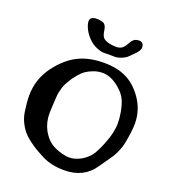

<svg xmlns="http://www.w3.org/2000/svg" viewBox="-171 -1099 1089 1230"><g transform="rotate(20 373.5 -483.5)"><path d="M557.6 -933.6Q568.4 -936.5 578.1 -936.5Q600.6 -936.5 607.4 -919.9Q611.3 -911.1 611.3 -901.4Q611.3 -891.6 605.5 -880.9Q599.6 -870.1 593.8 -863.3Q587.9 -856.4 575.2 -844.2Q562.5 -832 557.6 -826.2Q534.2 -800.8 496.1 -790Q481.4 -785.2 463.9 -785.2Q459 -785.2 447.8 -785.6Q436.5 -786.1 429.7 -786.1Q422.9 -786.1 411.6 -785.6Q400.4 -785.2 395.5 -785.2Q380.9 -785.2 366.2 -789.1Q322.3 -801.8 294.9 -827.1Q245.1 -873 232.4 -927.7Q230.5 -937.5 230.5 -941.4Q230.5 -974.6 276.4 -974.6Q299.8 -974.6 320.3 -966.8Q340.8 -959 345.7 -921.9Q350.6 -884.8 364.3 -872.1Q382.8 -854.5 425.8 -849.6Q445.3 -847.7 452.1 -847.7Q469.7 -847.7 486.3 -855.5Q503.9 -864.3 520.5 -896Q537.1 -927.7 557.6 -933.6ZM200.2 -367.2Q200.2 -361.3 198.7 -337.9Q197.3 -314.5 197.3 -302.7Q197.3 -240.2 224.6 -189.5Q247.1 -150.4 273.4 -128.4Q299.8 -106.4 341.8 -92.8Q380.9 -79.1 412.1 -79.1Q449.2 -79.1 489.3 -100.6Q532.2 -125 554.2 -157.7Q576.2 -190.4 599.6 -251Q630.9 -328.1 630.9 -391.6Q630.9 -421.9 625 -459Q616.2 -511.7 600.6 -545.4Q585 -579.1 549.8 -609.4Q489.3 -662.1 430.7 -662.1Q398.4 -662.1 368.7 -650.9Q338.9 -639.6 320.3 -627Q301.8 -614.3 282.7 -591.8Q263.7 -569.3 256.8 -559.6Q250 -549.8 239.3 -531.2Q222.7 -504.9 214.4 -476.6Q206.1 -448.2 204.1 -429.2Q202.1 -410.2 200.2 -367.2ZM680.7 -595.7Q734.4 -519.5 734.4 -426.8Q734.4 -375 717.8 -290Q711.9 -259.8 699.2 -231Q686.5 -202.1 675.8 -185.5Q665 -168.9 643.1 -138.2Q621.1 -107.4 611.3 -92.8Q543.9 8.8 409.2 8.8Q322.3 8.8 258.8 -23.4Q222.7 -42 198.7 -56.2Q174.8 -70.3 146 -92.3Q117.2 -114.3 99.1 -136.2Q81.1 -158.2 66.4 -188.5Q51.8 -218.8 45.9 -253.9Q36.1 -320.3 36.1 -364.3Q36.1 -478.5 105.5 -570.3Q167 -651.4 240.7 -688.5Q314.5 -725.6 416 -725.6H419.9Q505.9 -725.6 569.3 -694.8Q632.8 -664.1 680.7 -595.7Z"/></g></svg>

Font: LPEducational
Style: Medium
Weight: 500
Designer: Based on Essays1743, by John Stracke, which says:

Based on the typeface in a 1743 English translation of the essays of 
Version: Version 001.204